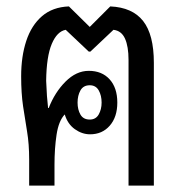

<svg xmlns="http://www.w3.org/2000/svg" viewBox="-20 -579 573 599"><path d="M71 0V-81Q71 -130 64.5 -168.5Q58 -207 52 -247.5Q46 -288 46 -341Q46 -403 62 -451.5Q78 -500 111 -528.5Q144 -557 195 -559L260 -495L324 -559Q393 -556 426.5 -513.5Q460 -471 460 -383V0H381V-392Q381 -434 370 -458.5Q359 -483 334 -486L262 -418H257L185 -486Q158 -481 141.5 -442Q125 -403 124 -327Q125 -300 126.5 -279.5Q128 -259 130 -242H132Q151 -291 184.5 -324.5Q218 -358 257 -358Q298 -358 322 -331.5Q346 -305 346 -259Q346 -214 322.5 -187Q299 -160 261 -160Q236 -160 213.5 -176Q191 -192 182 -222Q163 -202 156.5 -159Q150 -116 150 -65V0ZM260 -206Q279 -206 288 -222Q297 -238 297 -259Q297 -281 288 -297Q279 -313 260 -313Q240 -313 231 -297Q222 -281 222 -259Q222 -237 231 -221.5Q240 -206 260 -206Z"/></svg>

Font: Noto Sans Thai Looped Condensed
Style: Regular
Weight: 400
Width: 3
Designer: Sasikarn Vongin, Ben Mitchell
Foundry: The Fontpad Ltd
Version: Version 1.001; ttfautohint (v1.8.4.7-5d5b)